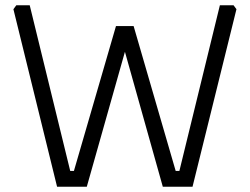

<svg xmlns="http://www.w3.org/2000/svg" viewBox="-20 -710 949 730"><path d="M31 -675 42 -690H93L247 -60H261L421 -611H488L648 -60H662L816 -690H868L879 -675L712 0H599L455 -513L310 0H197Z"/></svg>

Font: Oxanium Light
Style: Regular
Weight: 300
Designer: Severin Meyer
Version: Version 1.000